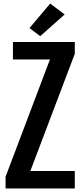

<svg xmlns="http://www.w3.org/2000/svg" viewBox="-20 -1073 457 1093"><path d="M11.7 -66.9 264.2 -734.4H53.7V-834H405.8V-767.1L152.8 -99.6H405.8V0H11.7ZM209 -867.2 147.9 -913.1 265.6 -1052.7 348.1 -990.7Z"/></svg>

Font: Fjalla One
Style: Regular
Weight: 400
Designer: Irina Smirnova, Eben Sorkin
Foundry: Sorkin Type
Version: Version 1.002; ttfautohint (v1.8.4.7-5d5b);gftools[0.9.25]